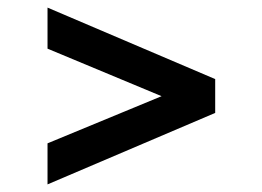

<svg xmlns="http://www.w3.org/2000/svg" viewBox="-20 -602 690 505"><path d="M105 -117V-225L405 -349L105 -474V-582L546 -394V-305Z"/></svg>

Font: REM Medium Medium
Style: Regular
Weight: 500
Version: Version 1.005;gftools[0.9.28]